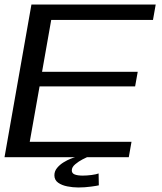

<svg xmlns="http://www.w3.org/2000/svg" viewBox="-25 -695 716 849"><path d="M-5 0 114 -675H663.5L651.5 -607H201.5L161 -377.5H584L572.5 -313H150L106.5 -68H556.5L544.5 0ZM321.5 134Q297 134 272.8 129.2Q248.5 124.5 232 112.8Q215.5 101 215.5 80Q215.5 62 227.5 47.5Q239.5 33 256.2 22.8Q273 12.5 287.8 6.8Q302.5 1 307.5 0H360Q356 1.5 339.5 10Q323 18.5 307.8 31.2Q292.5 44 292.5 58.5Q292.5 71.5 305.5 76.5Q318.5 81.5 340.5 81.5Q359 81.5 380 78.8Q401 76 411 72L412 124.5Q404.5 126.5 377.2 130.2Q350 134 321.5 134Z"/></svg>

Font: Anybody ExtraExpanded Regular
Style: Italic
Weight: 400
Width: 8
Italic angle: -10°
Designer: Tyler Finck
Foundry: Etcetera Type Company
Version: Version 1.010; ttfautohint (v1.8.3) -l 8 -r 50 -G 200 -x 14 